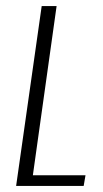

<svg xmlns="http://www.w3.org/2000/svg" viewBox="-20 -611 337 631"><path d="M33 0 117 -591H166L88 -35H261L255 0Z"/></svg>

Font: Alumni Sans Thin Light
Style: Italic
Weight: 300
Italic angle: -8°
Version: Version 1.016